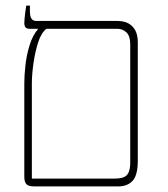

<svg xmlns="http://www.w3.org/2000/svg" viewBox="-20 -667 600 687"><path d="M103 0Q81 0 74 -8.5Q67 -17 67 -34V-369Q67 -397 71 -433.5Q75 -470 86 -505.5Q97 -541 116 -563V-571H146V-564Q127 -549 116 -514Q105 -479 99.5 -439Q94 -399 94 -369V-28H389Q412 -28 424 -33.5Q436 -39 441 -52Q446 -65 446 -86V-509Q446 -538 432.5 -551Q419 -564 399 -564H86Q75 -564 71 -569.5Q67 -575 67 -585Q67 -591 68 -601.5Q69 -612 70.5 -624Q72 -636 74 -647H87V-627Q87 -609 92.5 -600.5Q98 -592 109 -592H400Q424 -592 440 -583Q456 -574 464.5 -557.5Q473 -541 473 -516V-92Q473 -40 454.5 -20Q436 0 403 0Z"/></svg>

Font: Noto Serif Hebrew Thin
Style: Regular
Weight: 250
Version: Version 2.003